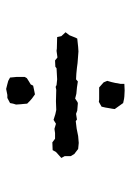

<svg xmlns="http://www.w3.org/2000/svg" viewBox="82 -568 435 640"><g transform="rotate(90 300.0 -248.5)"><path d="M280 -218 270 -216 264 -219 245 -221 208 -219 203 -215 182 -214 172 -222 150 -219 142 -220 104 -221 101 -235 88 -249 98 -262 106 -282 109 -288 137 -291 152 -292 191 -289 206 -287 226 -285 245 -284 252 -290 272 -287 293 -285 309 -281 321 -289 325 -290 349 -288 360 -284 379 -287 384 -283 409 -286 434 -291 457 -293 477 -291 494 -278 501 -266V-246L507 -235L487 -217L481 -206L455 -205L443 -214H424L410 -212L393 -217L380 -209L361 -215L347 -218L318 -217ZM277 -51 261 -55 250 -58 239 -64 238 -75 237 -85V-102V-113L241 -120L252 -127L262 -133L266 -141L280 -144L295 -147L309 -137L317 -130L326 -121L327 -109L328 -99L329 -84L326 -74L324 -64L307 -55H297ZM293 -361H277H272L264 -368L255 -376L250 -388L254 -402L257 -415L258 -422L260 -432V-445L282 -446L302 -445L310 -444L324 -441L334 -427L344 -413L343 -405L341 -394L339 -382L336 -369L320 -360L312 -361H305Z"/></g></svg>

Font: Winky Rough
Style: Regular
Weight: 400
Designer: Simon Atzbach
Foundry: typofactur
Version: Version 1.206